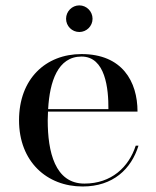

<svg xmlns="http://www.w3.org/2000/svg" viewBox="-20 -666 566 696"><path d="M219.5 -598C219.5 -571.5 241 -550 267.5 -550C294 -550 315.5 -571.5 315.5 -598C315.5 -624.5 294 -646.5 267.5 -646.5C241 -646.5 219.5 -624.5 219.5 -598ZM482 -138H472C447 -60.5 384 -0.5 286 -0.5C179 -0.5 153 -116 153 -230C153 -240.5 153.5 -251 154 -261.5H478.5C478.5 -370.5 423 -470 275.5 -470C145.5 -470 49 -380 49 -230C49 -80 150 10 279.5 10C390 10 456 -53.5 482 -138ZM275.5 -461C362.5 -461 373.5 -344 373 -270.5H154.5C160 -370 189.5 -461 275.5 -461Z"/></svg>

Font: Bodoni* 24
Style: Regular
Weight: 400
Version: Version 2.3